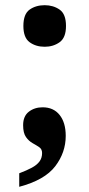

<svg xmlns="http://www.w3.org/2000/svg" viewBox="-20 -565 344 739"><path d="M54 102Q83 91 102.5 80.5Q122 70 132 56.5Q142 43 142 24Q142 9 131 1.5Q120 -6 105.5 -14Q91 -22 80 -37.5Q69 -53 69 -83Q69 -118 91 -135Q113 -152 144 -152Q186 -152 209.5 -122.5Q233 -93 233 -42Q233 22 192.5 75Q152 128 54 154ZM152 -385Q118 -385 94 -402.5Q70 -420 70 -465Q70 -511 94 -528Q118 -545 152 -545Q185 -545 209.5 -528Q234 -511 234 -465Q234 -420 209.5 -402.5Q185 -385 152 -385Z"/></svg>

Font: Noto Serif Hebrew
Style: Bold
Weight: 700
Version: Version 2.003